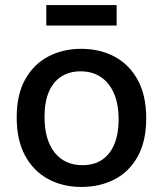

<svg xmlns="http://www.w3.org/2000/svg" viewBox="-20 -726 644 759"><path d="M302 13Q227 13 169 -19Q111 -51 78.5 -112Q46 -173 46 -262Q46 -353 80 -413Q114 -473 171.5 -503Q229 -533 301 -533Q375 -533 433 -502Q491 -471 524.5 -410Q558 -349 558 -258Q558 -168 524.5 -107.5Q491 -47 433 -17Q375 13 302 13ZM306 -73Q351 -73 383 -94Q415 -115 432 -156Q449 -197 449 -254Q449 -313 431 -355.5Q413 -398 379.5 -421Q346 -444 298 -444Q255 -444 222.5 -423.5Q190 -403 173 -362.5Q156 -322 156 -264Q156 -173 196 -123Q236 -73 306 -73ZM163 -625V-706H441V-625Z"/></svg>

Font: Bricolage Grotesque 96pt ExtraBold Medium
Style: Regular
Weight: 500
Version: Version 1.001;gftools[0.9.33.dev8+g029e19f]